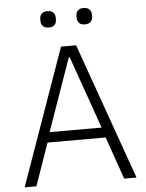

<svg xmlns="http://www.w3.org/2000/svg" viewBox="-59 -931 743 978"><g transform="rotate(-5 312.5 -442.0)"><path d="M221 -800C248 -800 260 -816 260 -837V-847C260 -868 248 -884 221 -884C193 -884 181 -868 181 -847V-837C181 -816 193 -800 221 -800ZM405 -800C433 -800 445 -816 445 -837V-847C445 -868 433 -884 405 -884C378 -884 366 -868 366 -847V-837C366 -816 378 -800 405 -800ZM599 0 351 -698H274L27 0H87L163 -217H460L536 0ZM444 -269H178L309 -641H313Z"/></g></svg>

Font: IBM Plex Arabic Light
Style: Regular
Weight: 300
Designer: Mike Abbink, Paul van der Laan, Pieter van Rosmalen, Wael Morcos, Khajak Apelian
Foundry: Bold Monday
Version: Version 1.0